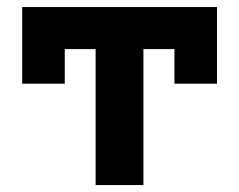

<svg xmlns="http://www.w3.org/2000/svg" viewBox="-20 -533 689 553"><path d="M605 -512.7V-292H482.4V-391.6H393.1V0H255.4V-391.6H166.5V-292H43.9V-512.7Z"/></svg>

Font: Cadman
Style: Bold
Weight: 700
Designer: Paul James MIller
Foundry: High-Logic / Made with FontCreator
Version: Version 2.114;March 28, 2021;FontCreator 13.0.0.2683 64-bit